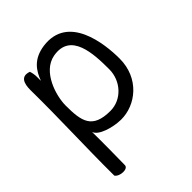

<svg xmlns="http://www.w3.org/2000/svg" viewBox="-180 -578 812 812"><g transform="rotate(-45 226.0 -171.5)"><path d="M43 121C56 141 106 144 106 121C107 58 108 -14 107 -76C117 -46 181 -27 230 -26C318 -25 409 -95 409 -213C409 -302 387 -500 221 -478C149 -468 123 -425 107 -382V-405C107 -418 105 -430 101 -442C59 -457 48 -425 48 -386C50 -206 42 -57 43 121ZM107 -234C107 -292 140 -403 222 -418C341 -439 346 -306 346 -212C346 -143 293 -84 225 -84C117 -84 107 -140 107 -234Z"/></g></svg>

Font: Comica
Style: Rg
Weight: 400
Designer: Jasper
Foundry: KineticPlasma Fonts/Cannot Into Space Fonts
Version: Version 0.89